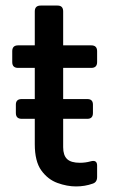

<svg xmlns="http://www.w3.org/2000/svg" viewBox="-20 -662 405 690"><path d="M253 8Q221 8 186.5 -4.5Q152 -17 128.5 -49.5Q105 -82 105 -144V-235H58Q37 -235 37 -256V-286Q37 -306 58 -306H105V-418H45Q24 -418 24 -439V-478Q24 -499 45 -499H105V-621Q105 -642 126 -642H187Q207 -642 207 -621V-499H308Q329 -499 329 -478V-439Q329 -418 308 -418H207V-306H294Q314 -306 314 -286V-256Q314 -235 294 -235H207V-133Q207 -104 221 -90.5Q235 -77 267 -77Q287 -77 305 -82Q329 -89 329 -67V-26Q329 -7 313 -2Q285 8 253 8Z"/></svg>

Font: Pitagon Sans Medium
Style: Regular
Weight: 500
Designer: Travis Tran
Foundry: Pitagon
Version: Version 1.001; ttfautohint (v1.8.4.7-5d5b);gftools[0.9.26]